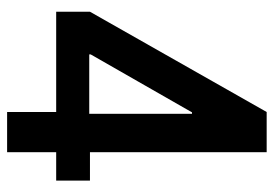

<svg xmlns="http://www.w3.org/2000/svg" viewBox="-135 -635 770 540"><g transform="rotate(90 250.0 -365.0)"><path d="M295 0V-138H13V-233L295 -730H408V-233H488V-138H408V0ZM133 -231H300V-520H296L133 -235Z"/></g></svg>

Font: M PLUS 1 Code Medium
Style: Regular
Weight: 500
Designer: Coji Morishita
Foundry: UNDERFOREST DESIGN
Version: Version 1.002